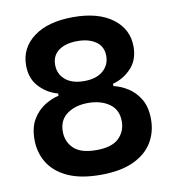

<svg xmlns="http://www.w3.org/2000/svg" viewBox="-80 -772 775 856"><g transform="rotate(-10 307.0 -344.0)"><path d="M308 13Q217.5 13 159 -14Q100.5 -41 72 -87.5Q43.5 -134 43.5 -192.5Q43.5 -248 65.2 -284Q87 -320 119 -340Q151 -360 183 -367V-377.5Q135.5 -389.5 99.8 -427Q64 -464.5 64 -525Q64 -604 128.8 -652.5Q193.5 -701 308 -701Q421 -701 485.8 -652.5Q550.5 -604 550.5 -525Q550.5 -464.5 514.8 -427Q479 -389.5 431.5 -377.5V-367Q463.5 -360 495.8 -339.8Q528 -319.5 549.5 -283.5Q571 -247.5 571 -192.5Q571 -134 542.8 -87.5Q514.5 -41 456 -14Q397.5 13 308 13ZM308 -411.5Q362.5 -411.5 393 -437.8Q423.5 -464 423.5 -505Q423.5 -547.5 391.5 -570Q359.5 -592.5 308 -592.5Q255 -592.5 223.5 -570Q192 -547.5 192 -505Q192 -464 222.2 -437.8Q252.5 -411.5 308 -411.5ZM308 -99Q377.5 -99 409.2 -129.5Q441 -160 441 -206Q441 -258.5 402.8 -285.5Q364.5 -312.5 307 -312.5Q249.5 -312.5 211.8 -285.5Q174 -258.5 174 -206Q174 -160 205.8 -129.5Q237.5 -99 308 -99Z"/></g></svg>

Font: Heraclito SemiBold
Style: Regular
Weight: 600
Designer: Kostas Bartsokas (font) & Cristiano Sobral (main changes)
Foundry: Kostas Bartsokas (font) & Cristiano Sobral (main changes)
Version: Version 1.00;July 8, 2020;FontCreator 13.0.0.2655 64-bit